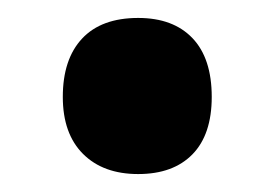

<svg xmlns="http://www.w3.org/2000/svg" viewBox="-20 -459 305 214"><path d="M50 -351Q50 -393 71.5 -416Q93 -439 134 -439Q173 -439 194.5 -416.5Q216 -394 216 -351Q216 -309 194.5 -287Q173 -265 134 -265Q95 -265 72.5 -287.5Q50 -310 50 -351Z"/></svg>

Font: Noto Sans Sinhala ExtraCondensed ExtraBold
Style: Regular
Weight: 800
Width: 2
Designer: Jelle Bosma - Monotype Design Team
Foundry: Monotype Imaging Inc.
Version: Version 2.006; ttfautohint (v1.8.4.7-5d5b)